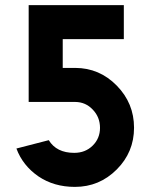

<svg xmlns="http://www.w3.org/2000/svg" viewBox="-20 -720 584 752"><path d="M92.3 -700V-320.7H275Q315.7 -320.3 343.7 -290.3Q371.7 -260.9 371.7 -219.4Q371.7 -178 343 -149.7Q314.3 -121.3 270.7 -121.3Q201.3 -121.3 171 -171L44.3 -138.3Q69 -71.7 130.3 -29.3Q191.3 12 273.3 12Q369.1 12 437 -56Q505 -123.9 505 -219.7Q505 -315.7 437.3 -384.7Q369.7 -453.7 275 -454H225.7V-566.7H465V-700Z"/></svg>

Font: Unageo Variable
Style: Regular
Weight: 300
Designer: Richard Sepsi
Foundry: Richard Sepsi
Version: Version 2.200